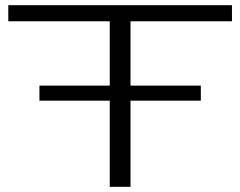

<svg xmlns="http://www.w3.org/2000/svg" viewBox="-20 -720 926 740"><path d="M132 -332V-390H403V-638H12V-700H874V-638H483V-390H754V-332H483V0H403V-332Z"/></svg>

Font: Georama ExtraExtended Light
Style: Regular
Weight: 300
Width: 8
Designer: Jean-Baptiste Levee
Foundry: Production Type
Version: Version 1.000